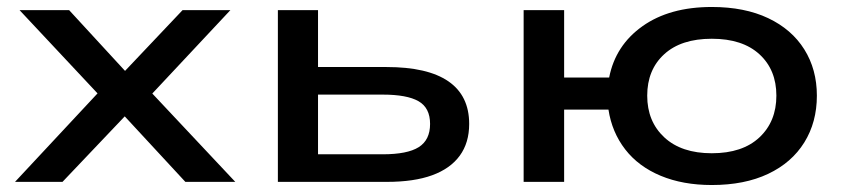

<svg xmlns="http://www.w3.org/2000/svg" viewBox="-20 -521 2425 550"><path d="M23 0 286 -282 287 -224 36 -492H178L351 -304H325L503 -492H640L390 -225L391 -280L654 0H511L325 -201H350L159 0Z M776 0V-492H891V-329H1087Q1205 -329 1264.5 -288Q1324 -247 1324 -166Q1324 -112 1297 -75Q1270 -38 1218 -19Q1166 0 1088 0ZM891 -79H1076Q1147 -79 1179.5 -99.5Q1212 -120 1212 -166Q1212 -212 1179 -231Q1146 -250 1076 -250H891Z M2019 9Q1936 9 1872.5 -17.5Q1809 -44 1771 -93Q1733 -142 1723 -207H1596V0H1480V-492H1596V-299H1725Q1743 -391 1820.5 -446Q1898 -501 2019 -501Q2113 -501 2180.5 -469Q2248 -437 2284 -379.5Q2320 -322 2320 -247Q2320 -171 2284 -113Q2248 -55 2180.5 -23Q2113 9 2019 9ZM2019 -82Q2107 -82 2155.5 -127.5Q2204 -173 2204 -247Q2204 -321 2155.5 -365.5Q2107 -410 2019 -410Q1931 -410 1882.5 -365.5Q1834 -321 1834 -247Q1834 -173 1883 -127.5Q1932 -82 2019 -82Z"/></svg>

Font: Nunito Sans 10pt Expanded SemiBold
Style: Regular
Weight: 600
Width: 7
Designer: Vernon Adams
Foundry: Vernon Adams
Version: Version 3.101;gftools[0.9.27]